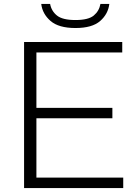

<svg xmlns="http://www.w3.org/2000/svg" viewBox="-20 -953 697 973"><path d="M102 0V-740H599.5V-687H164.5V-406.5H549.5V-353.5H164.5V-53H604.5V0ZM362.5 -811Q277.5 -811 236.2 -846.8Q195 -882.5 189 -933H234Q240.5 -897 268.8 -874.2Q297 -851.5 362.5 -851.5Q427.5 -851.5 455 -874.2Q482.5 -897 489 -933H534Q528 -882 487.5 -846.5Q447 -811 362.5 -811Z"/></svg>

Font: Encode Sans Exp Lt
Style: Regular
Weight: 300
Width: 7
Designer: Multiple Designers
Foundry: Impallari Type
Version: Version 3.002; ttfautohint (v1.8.3) -l 8 -r 50 -G 200 -x 14 